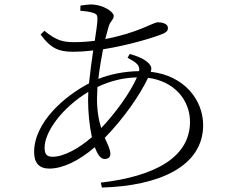

<svg xmlns="http://www.w3.org/2000/svg" viewBox="-20 -802 1040 861"><path d="M162 -647C209 -583 246 -570 306 -570C336 -570 368 -572 398 -576C391 -528 384 -476 379 -428C269 -371 133 -253 133 -120C133 -70 157 -46 201 -46C260 -46 332 -79 405 -142C417 -110 431 -89 449 -89C463 -89 475 -95 475 -112C475 -132 463 -153 450 -184C534 -270 607 -375 644 -453C762 -438 832 -353 832 -256C832 -95 672 -11 432 17L437 39C692 32 891 -55 891 -241C891 -352 808 -463 656 -480C661 -495 659 -505 648 -517C628 -538 597 -550 562 -560L552 -543C591 -522 608 -510 604 -483C535 -482 470 -468 421 -448C426 -492 434 -539 442 -581C552 -598 673 -634 714 -652C730 -660 733 -667 733 -677C733 -691 717 -702 687 -702C668 -702 597 -654 452 -627L465 -675C473 -710 490 -711 490 -731C490 -748 444 -782 386 -782C376 -782 357 -779 341 -777L340 -754C361 -752 380 -750 399 -744C413 -739 417 -734 417 -717C417 -701 412 -665 405 -619C374 -615 342 -613 312 -613C263 -613 233 -620 179 -664ZM594 -455C565 -388 499 -296 434 -228C423 -261 415 -304 415 -360L417 -412C475 -439 529 -453 594 -455ZM392 -187C336 -138 267 -99 216 -99C190 -99 180 -110 180 -140C180 -210 257 -318 376 -390L375 -353C375 -300 381 -238 392 -187Z"/></svg>

Font: Noto Serif KR Light
Style: Regular
Weight: 300
Designer: Ryoko NISHIZUKA 西塚涼子 (kana & ideographs); Frank Grießhammer (Latin, Greek & Cyrillic); Wenlong ZHANG 张文龙 (bopomofo); San
Foundry: Adobe
Version: Version 2.001;hotconv 1.1.0;makeotfexe 2.6.0